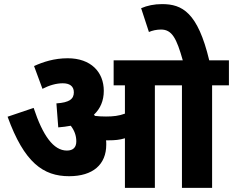

<svg xmlns="http://www.w3.org/2000/svg" viewBox="-20 -916 1136 936"><path d="M498 -211C498 -218 498 -225 497 -232C502 -232 507 -232 512 -232C538 -232 564 -234 589 -242V0H735V-500H867V0H1014V-500H1096V-622H1000C944 -856 868 -896 770 -896C732 -896 698 -889 668 -876L706 -760C722 -767 743 -772 765 -772C819 -772 841 -728 871 -622H534V-500H589V-362C560 -351 531 -348 497 -348C476 -348 459 -349 443 -351C441 -353 440 -355 438 -357C469 -386 486 -425 486 -473C486 -565 423 -632 310 -632C244 -632 190 -614 146 -594L187 -483C220 -500 254 -510 286 -510C318 -510 340 -497 340 -466C340 -434 319 -416 255 -412L264 -295C285 -297 306 -299 325 -303C342 -281 352 -256 352 -227C352 -198 337 -182 306 -182C241 -182 189 -254 144 -390L17 -347C98 -123 191 -57 317 -57C433 -57 498 -114 498 -211Z"/></svg>

Font: Noto Sans SemiCondensed ExtraBold
Style: Italic
Weight: 800
Width: 4
Italic angle: -12°
Designer: Monotype Design Team
Foundry: Monotype Imaging Inc.
Version: Version 2.013